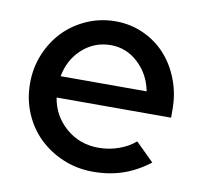

<svg xmlns="http://www.w3.org/2000/svg" viewBox="-64 -586 702 664"><g transform="rotate(10 286.5 -254.0)"><path d="M500 -58Q456 -24 408 -7.5Q360 9 303 9Q247 9 198 -11.5Q149 -32 113 -67Q77 -102 56.5 -150.5Q36 -199 36 -255Q36 -310 56 -358Q76 -406 110 -441Q144 -476 191 -496.5Q238 -517 291 -517Q343 -517 388.5 -496.5Q434 -476 466.5 -440.5Q499 -405 518 -356Q537 -307 537 -251V-222H135Q145 -159 193 -117.5Q241 -76 307 -76Q344 -76 378 -88Q412 -100 436 -121ZM289 -433Q232 -433 189.5 -395Q147 -357 136 -297H438Q427 -355 385.5 -394Q344 -433 289 -433Z"/></g></svg>

Font: Red Hat Display Medium
Style: Regular
Weight: 500
Designer: Pentagram / MCKL
Foundry: Pentagram / MCKL
Version: Version 1.005; Red Hat Display Medium